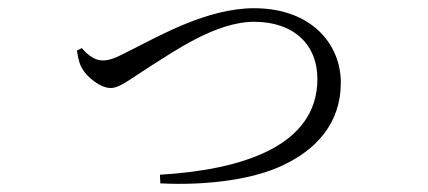

<svg xmlns="http://www.w3.org/2000/svg" viewBox="-20 -463 1040 467"><path d="M167 -340C170 -324 172 -309 180 -296C192 -275 224 -249 249 -249C271 -249 291 -267 346 -302C402 -337 505 -410 598 -410C694 -410 752 -355 752 -271C752 -108 570 -50 369 -38L370 -17C488 -11 600 -28 668 -61C749 -99 809 -163 809 -262C809 -356 737 -443 598 -443C484 -443 368 -376 294 -339C256 -319 244 -316 229 -316C212 -316 194 -328 179 -346Z"/></svg>

Font: Noto Serif CJK JP Light
Style: Regular
Weight: 300
Designer: Ryoko NISHIZUKA 西塚涼子 (kana & ideographs); Frank Grießhammer (Latin, Greek & Cyrillic); Wenlong ZHANG 张文龙 (bopomofo); San
Foundry: Adobe Systems Incorporated
Version: Version 1.001;PS 1.001;hotconv 16.6.54;makeotf.lib2.5.65590